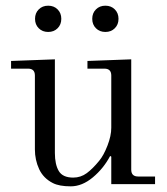

<svg xmlns="http://www.w3.org/2000/svg" viewBox="-20 -657 595 685"><path d="M118.2 -556.2Q105 -569.3 105 -589.8Q105 -610.4 118.2 -623.5Q131.3 -636.7 151.9 -636.7Q172.4 -636.7 185.5 -623.5Q198.7 -610.4 198.7 -589.8Q198.7 -569.3 185.5 -556.2Q172.4 -543 151.9 -543Q131.3 -543 118.2 -556.2ZM322.3 -556.2Q309.1 -569.3 309.1 -589.8Q309.1 -610.4 322.3 -623.5Q335.4 -636.7 356 -636.7Q376.5 -636.7 389.6 -623.5Q402.8 -610.4 402.8 -589.8Q402.8 -569.3 389.6 -556.2Q376.5 -543 356 -543Q335.4 -543 322.3 -556.2ZM19.5 -412.1V-439.5L175.8 -445.3V-111.3Q175.8 -70.3 189.7 -46.9Q203.6 -23.4 241.2 -23.4Q268.1 -23.4 289.6 -39.3Q311 -55.2 334 -83.5Q349.6 -102.1 363.3 -137.2Q377 -172.4 377 -201.2V-387.7Q377 -412.1 352.5 -412.1H292V-439.5L448.2 -445.3V-51.8Q448.2 -27.3 472.7 -27.3H533.2V0H377V-98.1L373 -100.6Q349.6 -56.2 311.3 -24.2Q272.9 7.8 232.4 7.8Q191.4 7.8 168.5 -3.9Q134.8 -21 119.6 -53.7Q104.5 -86.4 104.5 -124V-387.7Q104.5 -412.1 80.1 -412.1Z"/></svg>

Font: Theano Modern
Style: Regular
Weight: 400
Designer: Alexey Kryukov
Version: Version 2.00